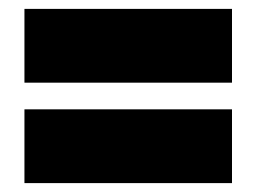

<svg xmlns="http://www.w3.org/2000/svg" viewBox="-20 -548 577 432"><path d="M35 -362H502V-528H35ZM35 -136H502V-302H35Z"/></svg>

Font: Fira Sans Ultra
Style: Regular
Weight: 950
Designer: Carrois Corporate & Edenspiekermann AG
Foundry: Carrois Corporate GbR & Edenspiekermann AG
Version: Version 4.203;PS 004.203;hotconv 1.0.88;makeotf.lib2.5.64775